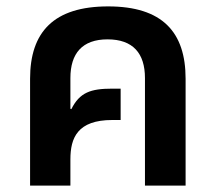

<svg xmlns="http://www.w3.org/2000/svg" viewBox="-20 -580 674 600"><path d="M74 0H200V-82C200 -149 222 -205 331 -205H357V-303H331C263 -303 229 -291 203 -239L200 -240V-336C200 -413 237 -457 316 -457C396 -457 433 -413 433 -336V0H560V-334C560 -480 487 -560 318 -560C148 -560 74 -480 74 -334Z"/></svg>

Font: Noto Sans Thai Semi
Style: Regular
Weight: 600
Designer: Monotype Design Team
Foundry: Monotype Imaging Inc.
Version: Version 1.901